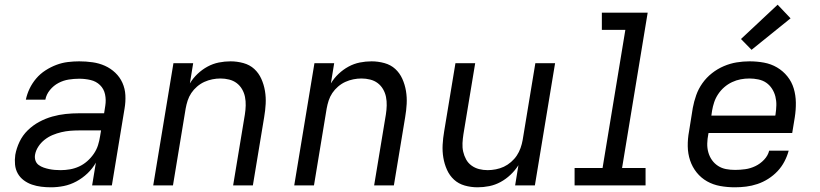

<svg xmlns="http://www.w3.org/2000/svg" viewBox="-20 -789 3490 817"><path d="M197 8Q176 8 155.5 5.5Q135 3 116 -3.5Q97 -10 81 -22Q65 -34 55.5 -51Q46 -68 44 -88.5Q42 -109 45 -130Q50 -158 63 -185.5Q76 -213 98 -234.5Q120 -256 147 -270.5Q174 -285 202.5 -293Q231 -301 259.5 -304Q288 -307 316 -307H423L428 -339Q432 -364 427 -387.5Q422 -411 405.5 -427Q389 -443 365.5 -448.5Q342 -454 317 -454Q295 -454 272.5 -450.5Q250 -447 229 -436Q208 -425 192.5 -406Q177 -387 173 -365H90Q95 -389 106 -412Q117 -435 134 -455Q151 -475 173.5 -489.5Q196 -504 220 -513Q244 -522 268.5 -525Q293 -528 317 -528Q346 -528 374 -524Q402 -520 426.5 -509Q451 -498 470.5 -479.5Q490 -461 501 -436.5Q512 -412 513.5 -384Q515 -356 510 -327L456 0H372L388 -97Q374 -72 352.5 -51.5Q331 -31 305 -17Q279 -3 251.5 2.5Q224 8 197 8ZM238 -65Q258 -65 278 -68.5Q298 -72 316.5 -80.5Q335 -89 351 -103Q367 -117 379 -134.5Q391 -152 397 -171Q403 -190 406 -210L410 -234H315Q297 -234 278.5 -232.5Q260 -231 241 -226.5Q222 -222 204 -214.5Q186 -207 170 -194.5Q154 -182 143 -165Q132 -148 129 -130Q127 -117 131 -105.5Q135 -94 144.5 -87Q154 -80 165.5 -76Q177 -72 189 -69.5Q201 -67 213.5 -66Q226 -65 238 -65Z M632 0 718 -520H802L788 -434Q801 -456 820.5 -474.5Q840 -493 863 -505.5Q886 -518 911 -523Q936 -528 961 -528Q989 -528 1016 -520.5Q1043 -513 1062 -495.5Q1081 -478 1092 -453.5Q1103 -429 1107.5 -402Q1112 -375 1110.5 -347Q1109 -319 1104 -290L1056 0H972L1022 -302Q1025 -321 1025.5 -340Q1026 -359 1022.5 -376.5Q1019 -394 1010 -409.5Q1001 -425 987 -435.5Q973 -446 955 -450.5Q937 -455 918 -455Q901 -455 883.5 -451.5Q866 -448 849.5 -440.5Q833 -433 818.5 -420.5Q804 -408 794 -393Q784 -378 778.5 -361Q773 -344 770 -327L716 0Z M1232 0 1318 -520H1402L1388 -434Q1401 -456 1420.5 -474.5Q1440 -493 1463 -505.5Q1486 -518 1511 -523Q1536 -528 1561 -528Q1589 -528 1616 -520.5Q1643 -513 1662 -495.5Q1681 -478 1692 -453.5Q1703 -429 1707.5 -402Q1712 -375 1710.5 -347Q1709 -319 1704 -290L1656 0H1572L1622 -302Q1625 -321 1625.5 -340Q1626 -359 1622.5 -376.5Q1619 -394 1610 -409.5Q1601 -425 1587 -435.5Q1573 -446 1555 -450.5Q1537 -455 1518 -455Q1501 -455 1483.5 -451.5Q1466 -448 1449.5 -440.5Q1433 -433 1418.5 -420.5Q1404 -408 1394 -393Q1384 -378 1378.5 -361Q1373 -344 1370 -327L1316 0Z M2012 8Q1984 8 1957.5 0.5Q1931 -7 1912 -24.5Q1893 -42 1882 -66.5Q1871 -91 1866.5 -118Q1862 -145 1863.5 -173Q1865 -201 1870 -230L1918 -520H2002L1952 -218Q1949 -199 1948 -180Q1947 -161 1951 -143.5Q1955 -126 1963.5 -110.5Q1972 -95 1986.5 -84.5Q2001 -74 2018.5 -69.5Q2036 -65 2055 -65Q2072 -65 2090 -68.5Q2108 -72 2124 -79.5Q2140 -87 2154.5 -99.5Q2169 -112 2179 -127Q2189 -142 2195 -159Q2201 -176 2204 -193L2258 -520H2342L2256 0H2172L2186 -86Q2172 -64 2152.5 -45.5Q2133 -27 2110 -14.5Q2087 -2 2062 3Q2037 8 2012 8Z M2425 0V-74H2544L2641 -662H2541V-735H2736L2627 -74H2727V0Z M3107 8Q3075 8 3044.5 2.5Q3014 -3 2988.5 -17.5Q2963 -32 2944.5 -55Q2926 -78 2916.5 -106.5Q2907 -135 2906.5 -166.5Q2906 -198 2912 -230L2928 -330Q2933 -357 2942.5 -384Q2952 -411 2969 -435Q2986 -459 3009.5 -477.5Q3033 -496 3060 -507.5Q3087 -519 3114.5 -523.5Q3142 -528 3169 -528Q3201 -528 3231 -522.5Q3261 -517 3286.5 -502Q3312 -487 3330.5 -464Q3349 -441 3357.5 -412.5Q3366 -384 3366.5 -353Q3367 -322 3362 -290L3351 -223H2995L2994 -218Q2990 -198 2989.5 -178.5Q2989 -159 2994 -141Q2999 -123 3009.5 -108Q3020 -93 3035.5 -83Q3051 -73 3069.5 -69.5Q3088 -66 3108 -66Q3129 -66 3151 -69Q3173 -72 3194 -82Q3215 -92 3231.5 -109.5Q3248 -127 3253 -148H3336Q3330 -125 3318 -102Q3306 -79 3288.5 -60.5Q3271 -42 3249 -28Q3227 -14 3203 -6Q3179 2 3155 5Q3131 8 3107 8ZM3007 -297H3279L3280 -302Q3283 -322 3283.5 -341Q3284 -360 3279.5 -378Q3275 -396 3265 -411.5Q3255 -427 3240.5 -437Q3226 -447 3207 -451Q3188 -455 3169 -455Q3150 -455 3131.5 -451.5Q3113 -448 3095 -439.5Q3077 -431 3062 -418Q3047 -405 3036 -388.5Q3025 -372 3019 -354Q3013 -336 3010 -318ZM3178 -577 3133 -623 3289 -769 3344 -711Z"/></svg>

Font: Iosevka Custom Oblique
Style: Regular
Weight: 400
Italic angle: -9°
Designer: Belleve Invis
Foundry: Belleve Invis
Version: Version 27.0.1